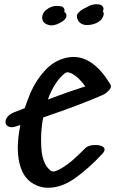

<svg xmlns="http://www.w3.org/2000/svg" viewBox="-20 -919 640 907"><path d="M206 -449Q304 -486 383 -511Q350 -557 316 -573Q309 -576 302.5 -577Q296 -578 295 -578Q296 -577 293.5 -576Q291 -575 289 -575Q238 -536 206 -449ZM327 -650Q423 -650 501 -521Q504 -517 504 -511Q504 -500 490 -488Q479 -476 462 -469Q362 -425 184 -364Q174 -313 174 -259Q174 -234 175 -223Q177 -178 193 -145Q198 -134 207.5 -124Q217 -114 222 -111Q225 -109 232 -109Q239 -109 248.5 -113Q258 -117 270 -124Q299 -141 324 -163Q349 -185 384 -220Q398 -234 431 -234Q449 -234 461.5 -228.5Q474 -223 474 -213Q474 -204 464 -193Q402 -126 337 -79Q272 -32 207 -32Q176 -32 149 -45Q104 -66 84 -112Q64 -158 64 -220Q64 -266 76 -328L68 -326L60 -323Q45 -318 36 -318Q22 -318 14 -325Q6 -332 6 -343Q6 -356 16.5 -368.5Q27 -381 48 -389L97 -408Q106 -436 124 -481Q152 -543 194 -588Q236 -633 293 -646Q309 -650 327 -650ZM181 -824Q179 -832 179 -836Q179 -842 183 -854Q190 -868 209 -880Q225 -889 242 -891H250Q261 -891 273 -888Q277 -887 280.5 -882Q284 -877 285 -872Q285 -866 284 -863Q284 -863 284 -862.5Q284 -862 285 -862Q294 -856 294 -846Q294 -831 278 -820Q247 -799 223 -799Q213 -799 201 -804Q185 -811 181 -824ZM470 -857Q471 -841 456 -824Q444 -813 427.5 -807Q411 -801 394 -801Q371 -799 355 -814Q345 -824 343 -842Q343 -851 351.5 -860Q360 -869 370 -875L388 -884Q391 -886 407 -894Q413 -896 423 -898Q427 -899 437 -899Q459 -899 466 -887Q469 -883 469 -877Q469 -872 466 -866Q468 -863 470 -857Z"/></svg>

Font: Sedgwick Ave
Style: Regular
Weight: 400
Designer: Kevin Burke, Pedro Vergani
Foundry: Google, Inc.
Version: Version 1.000